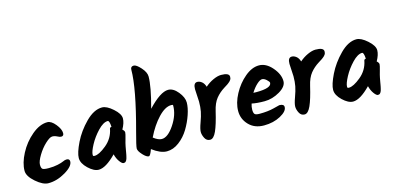

<svg xmlns="http://www.w3.org/2000/svg" viewBox="-71 -1244 3431 1669"><g transform="rotate(-15 1644.0 -410.0)"><path d="M25 -169Q25 -239 69 -323Q113 -407 184.5 -467Q256 -527 325 -527Q360 -527 397 -481.5Q434 -436 434 -400Q434 -374 410 -374Q398 -374 377 -385Q356 -396 334 -396Q312 -396 271.5 -358.5Q231 -321 199.5 -268.5Q168 -216 168 -186Q168 -156 179.5 -147Q191 -138 235.5 -138Q280 -138 316.5 -146Q353 -154 370.5 -162.5Q388 -171 402 -171Q430 -171 430 -147Q430 -103 353 -57.5Q276 -12 199 -12Q150 -12 87.5 -66.5Q25 -121 25 -169Z M939 -296Q957 -280 957 -267Q957 -254 945 -213Q933 -172 929 -149.5Q925 -127 922.5 -114Q920 -101 919 -93.5Q918 -86 915.5 -75Q913 -64 911.5 -57.5Q910 -51 907.5 -42.5Q905 -34 902 -29.5Q899 -25 895 -20Q889 -12 875 -12Q861 -12 840.5 -40Q820 -68 810 -108Q716 -12 652 -12Q609 -12 559 -59.5Q509 -107 509 -154.5Q509 -202 552 -290Q595 -378 669.5 -453Q744 -528 817 -528Q859 -528 914 -479Q969 -430 969 -389.5Q969 -349 939 -296ZM648 -138Q688 -138 754.5 -192.5Q821 -247 837 -330Q838 -342 854 -344Q851 -401 835 -401Q795 -401 745.5 -349Q696 -297 664.5 -238Q633 -179 633 -151Q633 -143 635.5 -140.5Q638 -138 648 -138Z M1412 -527Q1458 -527 1499.5 -476Q1541 -425 1541 -379Q1541 -333 1520 -271Q1499 -209 1464 -151Q1429 -93 1376 -53Q1323 -13 1265.5 -13Q1208 -13 1135 -68Q1115 -12 1102 -12Q1081 -12 1049 -47Q1017 -82 1017 -104Q1017 -126 1050 -248Q1149 -614 1149 -778Q1149 -808 1178 -808Q1201 -808 1240 -764.5Q1279 -721 1279 -683Q1279 -594 1228 -406Q1342 -527 1412 -527ZM1250 -128Q1305 -128 1362.5 -214Q1420 -300 1420 -383Q1420 -389 1417.5 -390.5Q1415 -392 1404 -392Q1349 -392 1286.5 -326Q1224 -260 1176 -161Q1218 -128 1250 -128Z M1646 -359 1640 -472Q1640 -528 1675 -528Q1695 -528 1714.5 -513Q1734 -498 1744 -466Q1778 -496 1818.5 -514.5Q1859 -533 1890 -533Q1963 -533 1963 -498Q1963 -480 1956.5 -471.5Q1950 -463 1946.5 -459Q1943 -455 1934.5 -448.5Q1926 -442 1922 -439Q1899 -424 1889 -418Q1844 -390 1812 -350.5Q1780 -311 1764 -241Q1737 -126 1711.5 -69.5Q1686 -13 1654.5 -13Q1623 -13 1607.5 -43Q1592 -73 1592 -99.5Q1592 -126 1611.5 -179Q1631 -232 1638.5 -270.5Q1646 -309 1646 -359Z M2083 -224Q2074 -197 2074 -170Q2074 -143 2083 -131.5Q2092 -120 2128 -120Q2203 -120 2256.5 -134Q2310 -148 2312 -148Q2353 -148 2353 -121Q2353 -82 2288.5 -47Q2224 -12 2139.5 -12Q2055 -12 2004 -65Q1953 -118 1953 -190.5Q1953 -263 1995.5 -342Q2038 -421 2102 -474.5Q2166 -528 2229.5 -528Q2293 -528 2347 -465.5Q2401 -403 2401 -341Q2401 -292 2334.5 -253Q2268 -214 2198 -214Q2128 -214 2083 -224ZM2122 -310Q2131 -309 2148 -309Q2285 -309 2285 -357Q2285 -367 2264 -386Q2243 -405 2224.5 -405Q2206 -405 2177 -378.5Q2148 -352 2122 -310Z M2496 -359 2490 -472Q2490 -528 2525 -528Q2545 -528 2564.5 -513Q2584 -498 2594 -466Q2628 -496 2668.5 -514.5Q2709 -533 2740 -533Q2813 -533 2813 -498Q2813 -480 2806.5 -471.5Q2800 -463 2796.5 -459Q2793 -455 2784.5 -448.5Q2776 -442 2772 -439Q2749 -424 2739 -418Q2694 -390 2662 -350.5Q2630 -311 2614 -241Q2587 -126 2561.5 -69.5Q2536 -13 2504.5 -13Q2473 -13 2457.5 -43Q2442 -73 2442 -99.5Q2442 -126 2461.5 -179Q2481 -232 2488.5 -270.5Q2496 -309 2496 -359Z M3228 -296Q3246 -280 3246 -267Q3246 -254 3234 -213Q3222 -172 3218 -149.5Q3214 -127 3211.5 -114Q3209 -101 3208 -93.5Q3207 -86 3204.5 -75Q3202 -64 3200.5 -57.5Q3199 -51 3196.5 -42.5Q3194 -34 3191 -29.5Q3188 -25 3184 -20Q3178 -12 3164 -12Q3150 -12 3129.5 -40Q3109 -68 3099 -108Q3005 -12 2941 -12Q2898 -12 2848 -59.5Q2798 -107 2798 -154.5Q2798 -202 2841 -290Q2884 -378 2958.5 -453Q3033 -528 3106 -528Q3148 -528 3203 -479Q3258 -430 3258 -389.5Q3258 -349 3228 -296ZM2937 -138Q2977 -138 3043.5 -192.5Q3110 -247 3126 -330Q3127 -342 3143 -344Q3140 -401 3124 -401Q3084 -401 3034.5 -349Q2985 -297 2953.5 -238Q2922 -179 2922 -151Q2922 -143 2924.5 -140.5Q2927 -138 2937 -138Z"/></g></svg>

Font: Kalam
Style: Bold
Weight: 700
Version: Version 2.001;PS 1.0;hotconv 1.0.79;makeotf.lib2.5.61930; tt